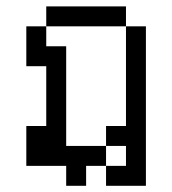

<svg xmlns="http://www.w3.org/2000/svg" viewBox="-20 -520 540 602"><path d="M250 0H312.5V62.5H437.5Q437.5 62.5 437.5 -437.5H375V-125H312.5V-62.5H187.5V-375H125V-437.5H62.5Q62.5 -437.5 62.5 -312.5H125V-125H62.5Q62.5 -125 62.5 0H187.5V62.5H250ZM312.5 0V-62.5H375V0ZM125 -437.5H375V-500H125Z"/></svg>

Font: CalcUnifontExMono
Style: Regular
Weight: 500
Version: Version 15.0.06